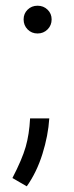

<svg xmlns="http://www.w3.org/2000/svg" viewBox="-20 -530 260 679"><path d="M63.5 -461.4Q63.5 -481.9 77.6 -495.8Q91.8 -509.8 112.8 -509.8Q133.8 -509.8 148.2 -495.8Q162.6 -481.9 162.6 -461.4Q162.6 -440.4 148.2 -426Q133.8 -411.6 112.8 -411.6Q91.8 -411.6 77.6 -426Q63.5 -440.4 63.5 -461.4ZM23.9 99.6Q58.1 33.7 70.8 -10.5Q83.5 -54.7 86.4 -111.3H154.3Q150.4 -50.3 130.1 14.4Q109.9 79.1 74.7 128.9Z"/></svg>

Font: Selawik Semilight
Style: Regular
Weight: 300
Designer: Aaron Bell
Foundry: Microsoft Corporation
Version: Version 1.01